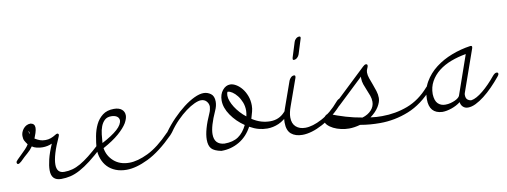

<svg xmlns="http://www.w3.org/2000/svg" viewBox="-82 -916 3286 1244"><g transform="rotate(-10 1561.0 -294.0)"><path d="M4 -137Q-10 -125 -17 -125Q-22 -125 -24 -128.5Q-26 -132 -26 -137Q-26 -143 -14.5 -154.5Q-3 -166 12 -180.5Q27 -195 42 -210.5Q57 -226 65 -240Q54 -255 47.5 -267Q41 -279 41 -299Q41 -311 45.5 -323Q50 -335 58.5 -345.5Q67 -356 79 -362.5Q91 -369 107 -369Q134 -364 134 -337Q134 -323 127.5 -303Q121 -283 115 -269Q133 -258 148.5 -252.5Q164 -247 184 -247Q203 -247 219.5 -253Q236 -259 250 -268Q260 -275 266 -275Q272 -275 275 -268Q275 -262 272 -255Q219 -140 219 -79Q219 -23 268 -23Q296 -23 322 -30Q348 -37 376 -53Q404 -69 437 -95Q470 -121 511 -159Q523 -171 531 -171Q541 -171 541 -160Q541 -151 527 -137Q477 -91 438 -61Q399 -31 365.5 -13Q332 5 302 12Q272 19 241 19Q176 19 176 -49Q176 -79 186 -120.5Q196 -162 220 -217Q190 -204 158 -204Q138 -204 119.5 -208.5Q101 -213 89 -222Q74 -200 53.5 -183Q33 -166 4 -137ZM89 -303Q90 -305 90 -307Q90 -309 90 -311Q90 -318 86 -323H85Q85 -314 89 -303ZM78 -325H77Z M544 -164Q611 -199 646 -230.5Q681 -262 681 -291Q679 -308 665 -316.5Q651 -325 629 -325Q602 -325 586 -310Q570 -295 561 -271.5Q552 -248 549 -219.5Q546 -191 544 -164ZM708 -265Q690 -235 650.5 -200.5Q611 -166 545 -130Q553 -78 592.5 -43Q632 -8 694 -8Q748 -8 817.5 -41.5Q887 -75 966 -157Q979 -170 987 -170Q992 -170 995.5 -166.5Q999 -163 999 -159Q999 -151 986 -138Q892 -44 811.5 -5Q731 34 669 34Q629 34 597.5 21.5Q566 9 544.5 -13.5Q523 -36 511.5 -67.5Q500 -99 500 -136Q503 -173 510.5 -214.5Q518 -256 534.5 -290Q551 -324 580 -346.5Q609 -369 655 -369Q688 -369 706 -354Q724 -339 724 -314Q724 -294 708 -265Z M1001 -156Q988 -137 975 -137Q964 -137 964 -144Q964 -151 971 -162Q1001 -204 1037.5 -241.5Q1074 -279 1111 -307.5Q1148 -336 1183 -352.5Q1218 -369 1245 -369Q1270 -369 1291.5 -353.5Q1313 -338 1313 -301Q1313 -273 1299 -243Q1256 -148 1256 -96Q1256 -28 1322 -23Q1379 -23 1414 -47Q1449 -71 1472 -119Q1420 -154 1386 -203.5Q1352 -253 1352 -301Q1352 -341 1373.5 -367.5Q1395 -394 1424 -394Q1442 -394 1462.5 -382Q1483 -370 1500 -349Q1517 -328 1528 -299Q1539 -270 1539 -236Q1539 -215 1534 -197Q1529 -179 1521 -151Q1552 -131 1581 -122.5Q1610 -114 1640 -114Q1698 -114 1736 -156Q1748 -171 1758 -171Q1763 -171 1766.5 -168.5Q1770 -166 1770 -161Q1770 -154 1759 -141Q1725 -103 1688 -87Q1651 -71 1613 -71Q1584 -71 1556 -78.5Q1528 -86 1498 -103Q1466 -43 1412.5 -11.5Q1359 20 1296 20H1294Q1248 11 1230.5 -8.5Q1213 -28 1213 -68Q1213 -131 1260 -235Q1265 -246 1267 -256Q1269 -266 1270 -275Q1270 -295 1256.5 -310.5Q1243 -326 1220 -326Q1203 -326 1176.5 -314Q1150 -302 1119.5 -279.5Q1089 -257 1058 -225.5Q1027 -194 1001 -156ZM1492 -172Q1494 -182 1495.5 -191Q1497 -200 1497 -209Q1497 -239 1487 -264.5Q1477 -290 1462 -309Q1447 -328 1430.5 -339Q1414 -350 1402 -350H1399H1398Q1398 -350 1400 -354Q1394 -340 1394 -326Q1394 -309 1401.5 -289Q1409 -269 1422 -248.5Q1435 -228 1453 -208Q1471 -188 1492 -172Z M2085 -166Q2098 -181 2110 -181Q2120 -181 2120 -171Q2120 -164 2111 -152Q2076 -111 2038.5 -81Q2001 -51 1964 -31Q1927 -11 1893 -1Q1859 9 1830 9Q1784 9 1756.5 -14Q1729 -37 1729 -90Q1729 -129 1745 -174L1808 -352Q1812 -362 1821 -371Q1830 -380 1842 -380Q1850 -380 1850 -372Q1850 -367 1849 -364L1786 -187Q1771 -146 1771 -116Q1771 -75 1794.5 -54Q1818 -33 1856 -33Q1904 -33 1966 -66Q2028 -99 2085 -166ZM1884 -593Q1887 -604 1897 -613Q1907 -622 1919 -622Q1927 -622 1927 -614Q1927 -612 1926.5 -611Q1926 -610 1926 -608L1895 -509Q1891 -497 1881 -488Q1871 -479 1859 -479Q1852 -479 1852 -486Q1852 -491 1853 -494Z M2099 -137Q2085 -125 2078 -125Q2074 -125 2071 -128.5Q2068 -132 2068 -136Q2068 -145 2082 -159L2292 -358Q2304 -370 2313 -370Q2323 -370 2323 -360Q2323 -353 2317 -341Q2311 -329 2311 -316Q2311 -298 2318.5 -277Q2326 -256 2334.5 -233.5Q2343 -211 2350.5 -187.5Q2358 -164 2358 -141Q2358 -115 2339 -84Q2320 -53 2283 -26Q2303 -23 2322 -22Q2341 -21 2359 -21Q2447 -21 2527 -51Q2607 -81 2672 -155Q2679 -163 2684 -167Q2689 -171 2695 -171Q2700 -171 2703.5 -168Q2707 -165 2707 -161Q2707 -154 2696 -141Q2618 -52 2526.5 -15.5Q2435 21 2338 21Q2306 21 2274 18.5Q2242 16 2208 10Q2169 21 2134 21Q2109 21 2082 15Q2055 9 2033 -2Q2011 -13 1996.5 -28Q1982 -43 1982 -62Q1982 -71 1993.5 -83.5Q2005 -96 2016 -96Q2018 -96 2018.5 -95.5Q2019 -95 2021 -95Q2073 -74 2125.5 -58.5Q2178 -43 2232 -34Q2269 -45 2291 -69Q2313 -93 2313 -124Q2313 -144 2306 -164Q2299 -184 2290 -204.5Q2281 -225 2274 -245.5Q2267 -266 2267 -287Q2267 -290 2267.5 -292.5Q2268 -295 2268 -297Z M3112 -154Q3126 -170 3137 -170Q3148 -170 3148 -161Q3148 -153 3139 -143Q3112 -110 3083 -80.5Q3054 -51 3025 -28.5Q2996 -6 2968.5 7.5Q2941 21 2917 21Q2897 21 2884 8.5Q2871 -4 2869 -23Q2843 -3 2809.5 8.5Q2776 20 2748 20Q2663 16 2663 -78Q2663 -141 2692 -191Q2721 -241 2768.5 -277.5Q2816 -314 2876 -337Q2936 -360 2999 -369H3003Q3011 -369 3011 -361Q3011 -357 3010 -354L2913 -78Q2910 -70 2910 -64Q2910 -40 2922 -31Q2934 -22 2947 -22Q2979 -27 3023.5 -63.5Q3068 -100 3112 -154ZM2871 -63Q2871 -64 2872 -65L2962 -323Q2910 -314 2863.5 -296.5Q2817 -279 2782 -251.5Q2747 -224 2726.5 -187Q2706 -150 2706 -104Q2708 -60 2727 -41.5Q2746 -23 2775 -23Q2794 -23 2810.5 -27.5Q2827 -32 2840 -38Q2853 -44 2861 -51Q2869 -58 2871 -63Z"/></g></svg>

Font: Discipuli Britannica
Style: Regular
Weight: 400
Designer: Peter Wiegel
Foundry: Peter Wiegel
Version: Version 0.001 2009